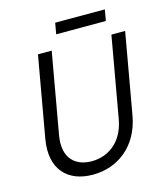

<svg xmlns="http://www.w3.org/2000/svg" viewBox="-124 -940 923 1053"><g transform="rotate(-15 337.5 -413.5)"><path d="M273 16C413 16 536 -72 566 -242L647 -700H569L488 -242C465 -112 376 -57 286 -57C196 -57 126 -112 149 -242L230 -700H152L71 -242C41 -72 133 16 273 16ZM277 -780H559L570 -843H288Z"/></g></svg>

Font: Uncut Sans
Style: Italic
Weight: 400
Italic angle: -10°
Designer: Kasper Nordkvist
Foundry: Uncut Type
Version: Version 1.111;FEAKit 1.0